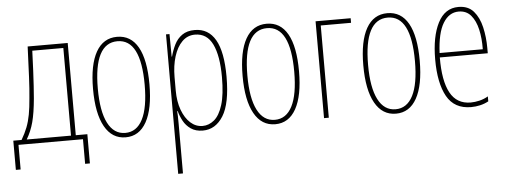

<svg xmlns="http://www.w3.org/2000/svg" viewBox="-50 -673 2756 1041"><g transform="rotate(-5 1328.0 -152.5)"><path d="M6 134V-25H51Q71 -59 83 -90Q95 -121 102 -158.5Q109 -196 113 -247Q118 -296 121 -362Q124 -428 128 -527H346V-25H409V134H383V0H32V134ZM79 -25H320V-502H151Q149 -439 146.5 -393Q144 -347 142 -311.5Q140 -276 137 -243Q130 -165 117 -116Q104 -67 79 -25Z M615 10Q541 10 501 -61.5Q461 -133 461 -266Q461 -398 500.5 -467.5Q540 -537 615 -537Q690 -537 729 -468Q768 -399 768 -265Q768 -132 728.5 -61Q689 10 615 10ZM615 -14Q677 -14 709.5 -77.5Q742 -141 742 -265Q742 -513 615 -513Q487 -513 487 -266Q487 -143 520 -78.5Q553 -14 615 -14Z M881 232V-527H900L901 -404H903Q912 -438 927 -468.5Q942 -499 969 -518Q996 -537 1038 -537Q1112 -537 1150 -471Q1188 -405 1188 -270Q1188 -124 1146 -57Q1104 10 1035 10Q996 10 970 -8Q944 -26 929.5 -53Q915 -80 908 -107H905Q906 -98 906.5 -79.5Q907 -61 907 -37V232ZM1036 -15Q1070 -15 1099 -39Q1128 -63 1145.5 -119Q1163 -175 1163 -270Q1163 -386 1132.5 -449Q1102 -512 1037 -512Q996 -512 967 -483Q938 -454 922.5 -404Q907 -354 907 -292V-219Q907 -159 924 -113Q941 -67 970 -41Q999 -15 1036 -15Z M1429 10Q1355 10 1315 -61.5Q1275 -133 1275 -266Q1275 -398 1314.5 -467.5Q1354 -537 1429 -537Q1504 -537 1543 -468Q1582 -399 1582 -265Q1582 -132 1542.5 -61Q1503 10 1429 10ZM1429 -14Q1491 -14 1523.5 -77.5Q1556 -141 1556 -265Q1556 -513 1429 -513Q1301 -513 1301 -266Q1301 -143 1334 -78.5Q1367 -14 1429 -14Z M1695 0V-527H1886V-502H1721V0Z M2086 10Q2012 10 1972 -61.5Q1932 -133 1932 -266Q1932 -398 1971.5 -467.5Q2011 -537 2086 -537Q2161 -537 2200 -468Q2239 -399 2239 -265Q2239 -132 2199.5 -61Q2160 10 2086 10ZM2086 -14Q2148 -14 2180.5 -77.5Q2213 -141 2213 -265Q2213 -513 2086 -513Q1958 -513 1958 -266Q1958 -143 1991 -78.5Q2024 -14 2086 -14Z M2495 10Q2404 10 2363.5 -62.5Q2323 -135 2323 -264Q2323 -388 2361 -462.5Q2399 -537 2473 -537Q2526 -537 2555.5 -503Q2585 -469 2597.5 -415Q2610 -361 2610 -301V-273H2349Q2348 -146 2383.5 -80.5Q2419 -15 2495 -15Q2518 -15 2543 -21Q2568 -27 2590 -40V-13Q2568 -1 2543.5 4.5Q2519 10 2495 10ZM2350 -297H2585Q2586 -356 2575 -404.5Q2564 -453 2539 -482.5Q2514 -512 2472 -512Q2420 -512 2387.5 -459Q2355 -406 2350 -297Z"/></g></svg>

Font: Noto Sans ExtraCondensed Thin
Style: Regular
Weight: 100
Width: 2
Designer: Monotype Design Team
Foundry: Monotype Imaging Inc.
Version: Version 2.013; ttfautohint (v1.8.4.7-5d5b)